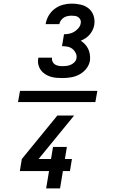

<svg xmlns="http://www.w3.org/2000/svg" viewBox="-20 -875 640 1065"><path d="M327 -442Q309 -442 292 -443.5Q275 -445 259.5 -450Q244 -455 230 -464Q216 -473 206.5 -486Q197 -499 193 -515.5Q189 -532 192 -549Q192 -551 192.5 -552Q193 -553 193 -555H269Q269 -554 269 -553.5Q269 -553 268 -552Q267 -542 272 -532Q277 -522 285.5 -517Q294 -512 305 -510Q316 -508 327 -508Q338 -508 350 -509.5Q362 -511 373 -516Q384 -521 393 -530Q402 -539 404 -551Q407 -567 400 -581Q393 -595 381.5 -604Q370 -613 355 -616Q340 -619 324 -619L335 -685Q349 -685 364 -688Q379 -691 392 -699Q405 -707 415.5 -719.5Q426 -732 428 -747Q430 -757 426 -765.5Q422 -774 414.5 -779.5Q407 -785 397.5 -786.5Q388 -788 378 -788Q367 -788 356 -786Q345 -784 335 -778Q325 -772 318 -762Q311 -752 309 -741H233Q237 -766 250 -788.5Q263 -811 284 -826.5Q305 -842 329.5 -848.5Q354 -855 378 -855Q404 -855 429 -849Q454 -843 472.5 -827.5Q491 -812 499 -788Q507 -764 503 -738Q501 -724 494.5 -710Q488 -696 478 -684Q468 -672 455 -663.5Q442 -655 428 -649Q441 -641 452 -629Q463 -617 469.5 -603Q476 -589 478.5 -572.5Q481 -556 479 -539Q475 -515 459 -494.5Q443 -474 420.5 -462Q398 -450 374 -446Q350 -442 327 -442ZM236 170 252 74H90L101 7L298 -234H391L194 7H263L274 -60H351L340 7H379L368 74H329L313 170ZM80 -309 91 -371H520L509 -309Z"/></svg>

Font: Iosevka Curly Medium Extended
Style: Italic
Weight: 500
Width: 7
Italic angle: -9°
Monospace: yes
Designer: Belleve Invis
Foundry: Belleve Invis
Version: Version 11.1.0; ttfautohint (v1.8.3)